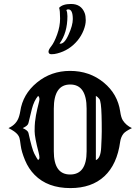

<svg xmlns="http://www.w3.org/2000/svg" viewBox="-20 -940 711 972"><path d="M69.3 -258.8Q56.6 -274.9 22.9 -291.5Q65.4 -310.5 77.1 -352.5Q80.6 -364.3 82.5 -376Q95.2 -463.4 167 -522.2Q238.8 -581.1 334.5 -581.1Q434.1 -581.1 505.9 -521.5Q575.7 -463.4 588.4 -376Q592.8 -345.2 601.6 -331.1Q618.2 -305.2 647.9 -291.5Q614.7 -275.4 605 -263.2Q591.8 -246.1 588.4 -222.7Q572.8 -107.4 508.3 -47.6Q443.8 12.2 336.4 12.2Q221.2 12.2 155.3 -54.7Q124.5 -85.9 106.7 -128.9Q88.9 -171.9 85 -202.6Q81.1 -233.4 78.4 -242.2Q75.7 -251 69.3 -258.8ZM252.4 -390.1V-173.8Q252.4 -56.6 335 -56.6Q418.5 -56.6 418.5 -173.8V-390.1Q418.5 -512.2 335.4 -512.2Q252.4 -512.2 252.4 -390.1ZM465.3 -129.4Q489.7 -138.7 492.2 -193.4Q495.1 -248 495.1 -274.7Q495.1 -301.3 494.9 -319.1Q494.6 -336.9 494.1 -356Q492.2 -427.2 482.9 -439Q473.6 -450.7 465.3 -454.6ZM172.9 -129.4Q179.7 -134.8 179.7 -141.6Q179.7 -152.3 175.3 -168.9Q155.3 -245.6 155.3 -275.6Q155.3 -305.7 157.2 -322.5Q159.2 -339.4 162.1 -356.4Q168.5 -389.6 175.3 -415Q179.7 -431.6 179.7 -437.5Q179.7 -449.2 172.9 -454.6Q152.3 -430.2 141.6 -389.2Q130.9 -348.1 124 -316.9Q121.6 -303.7 95.2 -291.5Q121.6 -279.3 124 -267.1Q142.1 -184.6 153.8 -162.1Q165.5 -139.6 172.9 -129.4ZM279.3 -900.4Q296.9 -919.9 339.8 -919.9Q391.1 -919.9 408.7 -874Q414.1 -859.9 414.1 -837.2Q414.1 -814.5 403.1 -786.6Q392.1 -758.8 373 -735.4Q331.5 -685.1 269.5 -669.4Q255.4 -665.5 240.5 -665.5Q225.6 -665.5 225.6 -678.7Q225.6 -688.5 240 -706.5Q254.4 -724.6 269.3 -765.4Q284.2 -806.2 284.2 -846.4Q284.2 -886.7 279.3 -900.4ZM315.9 -889.2Q321.3 -877.4 321.3 -857.9Q321.3 -773.9 281.2 -719.2Q304.7 -713.9 327.1 -764.6Q348.6 -812 348.6 -843.3Q348.6 -892.6 325.7 -892.6Q319.3 -892.6 315.9 -889.2Z"/></svg>

Font: Rye
Style: Regular
Weight: 400
Designer: Nicole Fally
Foundry: Nicole Fally
Version: Version 1.001